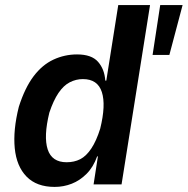

<svg xmlns="http://www.w3.org/2000/svg" viewBox="-20 -725 738 755"><path d="M195 10Q124 10 84.5 -30.5Q45 -71 38 -142Q31 -213 54 -305Q78 -380 112 -425Q146 -470 190 -490.5Q234 -511 283 -511Q340 -511 365.5 -482Q391 -453 394 -408H398L445 -705H570L458 0H348L365 -110H362Q347 -68 320.5 -41.5Q294 -15 262 -2.5Q230 10 195 10ZM242 -87Q272 -87 295.5 -99Q319 -111 339 -141Q359 -171 374 -219Q397 -312 380.5 -363Q364 -414 306 -414Q279 -414 254.5 -401.5Q230 -389 210 -359.5Q190 -330 174 -282Q151 -188 167.5 -137.5Q184 -87 242 -87ZM580 -509 610 -705H698L646 -509Z"/></svg>

Font: Nunito Sans 7pt Condensed
Style: Bold Italic
Weight: 700
Width: 3
Italic angle: -9°
Designer: Vernon Adams
Foundry: Vernon Adams
Version: Version 3.101;gftools[0.9.27]